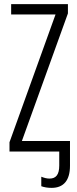

<svg xmlns="http://www.w3.org/2000/svg" viewBox="-20 -734 374 930"><path d="M309 -669V-714H34V-664H249L26 -45V0H267V68C267 112 251 131 220 131C207 131 195 128 180 122V168C194 173 210 176 230 176C288 176 319 140 319 69V-51H86Z"/></svg>

Font: Noto Sans Display Condensed Light
Style: Regular
Weight: 300
Width: 3
Designer: Monotype Design Team
Foundry: Monotype Imaging Inc.
Version: Version 1.900